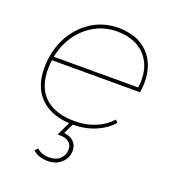

<svg xmlns="http://www.w3.org/2000/svg" viewBox="-133 -624 855 942"><g transform="rotate(20 294.5 -153.5)"><path d="M278 3Q171 3 110.5 -52.5Q50 -108 50 -210Q50 -298 86 -368Q122 -438 184.5 -479Q247 -520 326 -520Q424 -520 480.5 -464Q537 -408 537 -310Q537 -284 532 -259H72Q69 -235 69 -210Q69 -116 123 -66Q177 -16 279 -16Q338 -16 387 -36.5Q436 -57 467 -93L479 -80Q448 -43 394.5 -20Q341 3 278 3ZM75 -278H516Q525 -350 502.5 -400Q480 -450 434 -475.5Q388 -501 326 -501Q263 -501 211 -472.5Q159 -444 123.5 -394Q88 -344 75 -278ZM221 213Q199 213 178.5 206.5Q158 200 143 186L157 171Q182 194 222 194Q257 194 278 174.5Q299 155 299 124Q299 101 282.5 87.5Q266 74 237 74H223L261 -5H280L251 56Q283 59 301.5 77Q320 95 320 124Q320 161 292.5 187Q265 213 221 213Z"/></g></svg>

Font: Montserrat Thin
Style: Italic
Weight: 100
Italic angle: -11.3°
Designer: Julieta Ulanovsky
Foundry: Julieta Ulanovsky
Version: Version 9.000; ttfautohint (v1.8.4.7-5d5b)